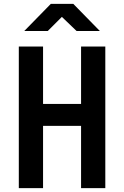

<svg xmlns="http://www.w3.org/2000/svg" viewBox="-20 -970 640 990"><path d="M77 0V-730H202V-434H398V-730H523V0H398V-321H202V0ZM105 -810 242 -950H358L495 -810H375L299 -883L226 -810Z"/></svg>

Font: JetBrains Mono NL
Style: Bold
Weight: 700
Monospace: yes
Designer: Philipp Nurullin, Konstantin Bulenkov
Foundry: JetBrains
Version: Version 2.305; ttfautohint (v1.8.4.7-5d5b)